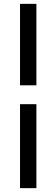

<svg xmlns="http://www.w3.org/2000/svg" viewBox="-20 -740 293 997"><path d="M84 -297V-720H169V-297ZM84 237V-199H169V237Z"/></svg>

Font: Narnoor
Style: Bold
Weight: 700
Designer: S. Sridhar Murthy
Foundry: SIL International
Version: Version 3.000